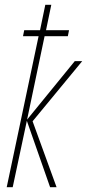

<svg xmlns="http://www.w3.org/2000/svg" viewBox="-20 -781 363 801"><path d="M8 0 141 -630H76L81 -655H147L169 -761H194L172 -655H268L263 -630H166L93 -282L292 -526H323L116 -275L216 0H189L92 -277L33 0Z"/></svg>

Font: Noto Sans Display Condensed Thin
Style: Italic
Weight: 250
Width: 3
Italic angle: -12°
Designer: Monotype Design Team
Foundry: Monotype Imaging Inc.
Version: Version 1.900